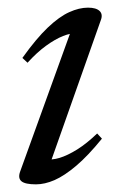

<svg xmlns="http://www.w3.org/2000/svg" viewBox="-20 -472 312 502"><path d="M32.5 -23 167.5 -396.5 181 -385Q165.5 -386 144.8 -377.8Q124 -369.5 100.2 -352.2Q76.5 -335 52 -308L38.5 -320.5Q75 -371.5 105 -400Q135 -428.5 161 -440.2Q187 -452 210 -452Q231.5 -452 240.5 -443.2Q249.5 -434.5 243.5 -419L108.5 -37L99.5 -56Q115 -53 135.8 -59.2Q156.5 -65.5 181.8 -81.2Q207 -97 234 -123L246.5 -109.5Q210 -64.5 179.2 -38.5Q148.5 -12.5 122.8 -1.2Q97 10 74 10Q46 10 36.2 2Q26.5 -6 32.5 -23Z"/></svg>

Font: Newsreader 28pt
Style: Italic
Weight: 400
Italic angle: -17°
Version: Version 1.003